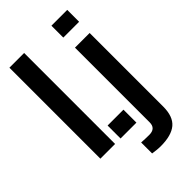

<svg xmlns="http://www.w3.org/2000/svg" viewBox="-298 -892 1194 1194"><g transform="rotate(-45 299.0 -294.5)"><path d="M43 0V-800H172.5V0ZM220.5 0V-114H360V0ZM412.5 -695.5V-800H551.5V-695.5ZM363.5 211Q347 211 328.5 209Q310 207 293.5 204.5V108Q306.5 109 327.5 109.8Q348.5 110.5 363 110.5Q419.5 110.5 419.5 57V-600H548.5V47Q548.5 134.5 503 172.8Q457.5 211 363.5 211Z"/></g></svg>

Font: Big Shoulders Stencil Display ExtraBold
Style: Regular
Weight: 800
Designer: Patric King
Foundry: XO Type Co
Version: Version 1.000